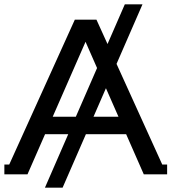

<svg xmlns="http://www.w3.org/2000/svg" viewBox="-27 -790 786 880"><path d="M-5 9 316 -700H415L737 9H632L345 -644H385L99 9ZM-7 9V-36H96V9ZM134 -175 161 -255H555L584 -175ZM632 9V-36H739V9ZM179 70 545 -770H626L260 70Z"/></svg>

Font: Montserrat Underline Thin Medium
Style: Regular
Weight: 500
Version: Version 9.000